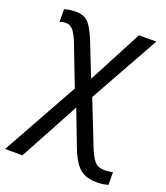

<svg xmlns="http://www.w3.org/2000/svg" viewBox="-153 -637 846 976"><g transform="rotate(20 270.0 -149.5)"><path d="M90 -539Q140 -539 163.5 -507.5Q187 -476 210 -417L278 -245L431 -536H525L315 -160L408 76Q426 122 444.5 145Q463 168 500 168Q513 168 524.5 166.5Q536 165 545 164V232Q534 235 519 237.5Q504 240 483 240Q438 240 409.5 223.5Q381 207 362.5 176.5Q344 146 328 104L257 -82L83 240H-11L217 -170L135 -383Q120 -423 103.5 -445.5Q87 -468 61 -468Q42 -468 28 -462V-531Q39 -534 54 -536.5Q69 -539 90 -539Z"/></g></svg>

Font: Noto Sans IKEA
Style: Regular
Weight: 400
Designer: Monotype Design Team
Foundry: Monotype Imaging Inc.
Version: Version 2.001